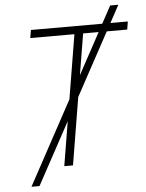

<svg xmlns="http://www.w3.org/2000/svg" viewBox="-60 -867 764 1008"><g transform="rotate(-5 322.0 -363.0)"><path d="M64.5 92.8 559.1 -819.3H602.1L106.9 92.8ZM126.5 -685.5 133.3 -727.5H644L637.2 -685.5H404.8L291.5 0H245.6L358.9 -685.5Z"/></g></svg>

Font: Inter ExtraLight
Style: Italic
Weight: 250
Italic angle: -9.3988°
Designer: Rasmus Andersson
Foundry: rsms
Version: Version 4.001;git-66647c0bb